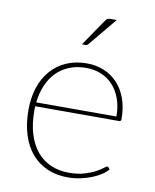

<svg xmlns="http://www.w3.org/2000/svg" viewBox="-81 -774 681 842"><g transform="rotate(10 259.0 -352.5)"><path d="M57.5 0ZM275.5 -501Q315.5 -501 350.2 -487Q385 -473 411 -445.8Q437 -418.5 451.8 -378.5Q466.5 -338.5 466.5 -287Q466.5 -276.5 457.5 -276.5H84Q83.5 -271.5 83.5 -266.5Q83.5 -261.5 83.5 -256.5Q83.5 -197.5 97.5 -152.5Q111.5 -107.5 137 -77Q162.5 -46.5 198.8 -30.8Q235 -15 279.5 -15Q319 -15 348 -23.8Q377 -32.5 396.5 -43Q416 -53.5 426.8 -62.2Q437.5 -71 440.5 -71Q444.5 -71 447 -68L453.5 -60.5Q443.5 -48 425.5 -36Q407.5 -24 384.2 -14.8Q361 -5.5 333.8 0.2Q306.5 6 278 6Q227.5 6 186.8 -11.8Q146 -29.5 117.2 -63Q88.5 -96.5 73 -145.2Q57.5 -194 57.5 -256.5Q57.5 -310.5 72.2 -355.2Q87 -400 115 -432.5Q143 -465 183.5 -483Q224 -501 275.5 -501ZM276 -481Q234 -481 200.8 -467.5Q167.5 -454 143.5 -429.5Q119.5 -405 104.8 -370.5Q90 -336 85.5 -294H442.5Q442.5 -338.5 429.8 -373.2Q417 -408 394.8 -432Q372.5 -456 342 -468.5Q311.5 -481 276 -481ZM370.5 -711 266.5 -585.5Q262 -579.5 254.5 -579.5H238.5L319.5 -698Q324.5 -705.5 329 -708.2Q333.5 -711 343.5 -711Z"/></g></svg>

Font: Lato Thin
Style: Regular
Weight: 200
Designer: Lukasz Dziedzic
Foundry: tyPoland Lukasz Dziedzic
Version: Version 2.007; 2014-02-27